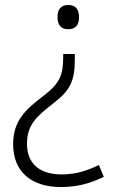

<svg xmlns="http://www.w3.org/2000/svg" viewBox="-20 -563 464 775"><path d="M299 -494C299 -526 284 -543 256 -543C227 -543 212 -526 212 -494C212 -461 227 -445 256 -445C284 -445 299 -461 299 -494ZM282 -325V-345H235V-330C235 -256 218 -225 158 -178C83 -121 33 -76 33 19C33 130 106 192 226 192C293 192 344 177 399 151L379 103C332 126 286 141 229 141C143 141 89 100 89 18C89 -57 123 -90 198 -148C265 -200 282 -238 282 -325Z"/></svg>

Font: Noto Sans Telugu Light
Style: Regular
Weight: 300
Designer: Jelle Bosma - Monotype Design Team
Foundry: Monotype Imaging Inc.
Version: Version 2.005